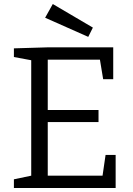

<svg xmlns="http://www.w3.org/2000/svg" viewBox="-20 -933 661 953"><path d="M504 -164H554V0H49V-43L135 -61V-634L49 -650V-693L216 -698H542V-540H492L476 -637H217V-387H469V-327H217V-61H489ZM418 -750 204 -845 242 -913 441 -796Z"/></svg>

Font: Bitter
Style: Regular
Weight: 400
Designer: Sol Matas, and Bitter project Authors
Foundry: Sol Matas
Version: Version 2.001